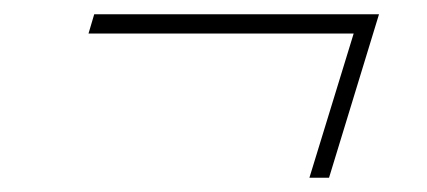

<svg xmlns="http://www.w3.org/2000/svg" viewBox="-20 -378 598 269"><path d="M112 -358H511L441 -129H413.5L475.5 -331H104Z"/></svg>

Font: Newsreader 60pt Light
Style: Italic
Weight: 300
Italic angle: -17°
Designer: Hugues Gentile
Foundry: Production Type
Version: Version 1.003